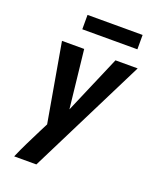

<svg xmlns="http://www.w3.org/2000/svg" viewBox="-167 -815 933 1130"><g transform="rotate(20 300.0 -250.0)"><path d="M61 215Q82 166 105.5 118.5Q129 71 153 23L179 -28L93 -520H232L272 -156L428 -520H567L200 215ZM182 -625V-715H527V-625Z"/></g></svg>

Font: Iosevka XBd Ex Obl
Style: Regular
Weight: 800
Width: 7
Italic angle: -9°
Monospace: yes
Designer: Belleve Invis
Foundry: Belleve Invis
Version: Version 32.5.0; ttfautohint (v1.8.4)